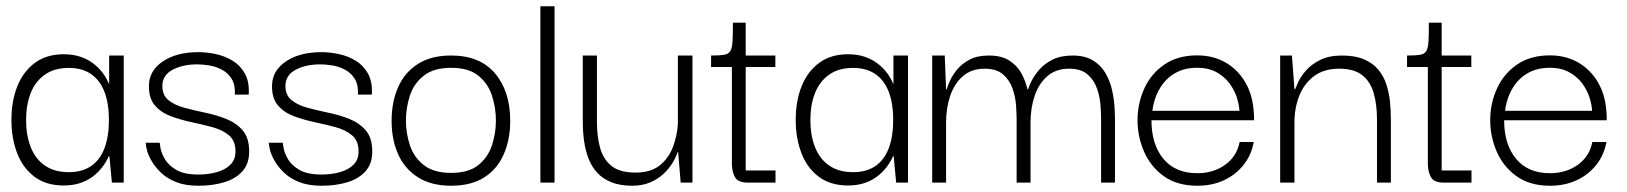

<svg xmlns="http://www.w3.org/2000/svg" viewBox="-20 -583 5194 613"><path d="M183.2 9.2Q127.2 9.2 90 -18.8Q52.8 -46.8 34.7 -94.2Q16.5 -141.7 16.5 -200Q16.5 -260.8 35.5 -308Q54.5 -355.2 91.7 -382.5Q128.8 -409.8 183.2 -409.8Q212.5 -409.8 235.8 -402.1Q259.2 -394.3 276.9 -381Q294.7 -367.7 307.2 -351.2Q319.8 -334.7 327.3 -316.3H328.5V-405.7H375V0H337.2L329.3 -84.3H327.3Q319.2 -66 306.5 -49.3Q293.8 -32.7 276 -19.2Q258.2 -5.8 235.2 1.7Q212.2 9.2 183.2 9.2ZM199.7 -33.3Q242.8 -33.3 271.2 -53.1Q299.7 -72.8 313.7 -110.2Q327.7 -147.7 327.7 -199Q327.7 -254.7 312.8 -291.6Q298 -328.5 269.6 -347.3Q241.2 -366.2 199.7 -366.2Q153.2 -366.2 122.7 -344.3Q92.2 -322.5 77.8 -285.2Q63.3 -248 63.3 -199.8Q63.3 -150.8 78.2 -113.1Q93 -75.3 123.5 -54.3Q154 -33.3 199.7 -33.3Z M613.2 10Q572 10 542.8 -1.5Q513.7 -13 494.8 -30.9Q475.8 -48.8 464.7 -67.9Q453.5 -87 449.3 -103.2Q445.2 -119.3 445.2 -127.2H489.8Q489.8 -126.2 492.4 -110.5Q495 -94.8 506.3 -75.1Q517.7 -55.3 542.8 -40.6Q568 -25.8 613.3 -25.8Q645.5 -25.8 672.7 -33.5Q699.8 -41.2 716.2 -57.8Q732.5 -74.3 731.7 -100.8Q731.7 -133.3 711.3 -150.7Q691 -168 659 -176.8Q627 -185.5 591.9 -192.9Q556.8 -200.3 525.2 -212.1Q493.7 -223.8 474.2 -246.8Q454.7 -269.7 455.5 -310.3Q456.3 -357.7 500.1 -387.1Q543.8 -416.5 613.3 -416.5Q639.2 -416.5 667.8 -410.6Q696.5 -404.7 721.4 -390Q746.3 -375.3 761.4 -349Q776.5 -322.7 774.2 -281H729.8Q731.5 -312.2 719.7 -331.2Q707.8 -350.2 688.6 -360.4Q669.3 -370.7 648.1 -374.1Q626.8 -377.5 609.5 -377.5Q563 -377.5 530.7 -360.1Q498.3 -342.7 498.3 -308.5Q498.3 -278.8 518.3 -262.9Q538.3 -247 570 -238.6Q601.7 -230.2 636.9 -222.8Q672.2 -215.5 703.8 -202.7Q735.5 -189.8 755.5 -165.9Q775.5 -142 775.5 -99.2Q775.5 -60.2 754 -36.2Q732.5 -12.2 695.8 -1.1Q659.2 10 613.2 10Z M1006.2 10Q965 10 935.8 -1.5Q906.7 -13 887.8 -30.9Q868.8 -48.8 857.7 -67.9Q846.5 -87 842.3 -103.2Q838.2 -119.3 838.2 -127.2H882.8Q882.8 -126.2 885.4 -110.5Q888 -94.8 899.3 -75.1Q910.7 -55.3 935.8 -40.6Q961 -25.8 1006.3 -25.8Q1038.5 -25.8 1065.7 -33.5Q1092.8 -41.2 1109.2 -57.8Q1125.5 -74.3 1124.7 -100.8Q1124.7 -133.3 1104.3 -150.7Q1084 -168 1052 -176.8Q1020 -185.5 984.9 -192.9Q949.8 -200.3 918.2 -212.1Q886.7 -223.8 867.2 -246.8Q847.7 -269.7 848.5 -310.3Q849.3 -357.7 893.1 -387.1Q936.8 -416.5 1006.3 -416.5Q1032.2 -416.5 1060.8 -410.6Q1089.5 -404.7 1114.4 -390Q1139.3 -375.3 1154.4 -349Q1169.5 -322.7 1167.2 -281H1122.8Q1124.5 -312.2 1112.7 -331.2Q1100.8 -350.2 1081.6 -360.4Q1062.3 -370.7 1041.1 -374.1Q1019.8 -377.5 1002.5 -377.5Q956 -377.5 923.7 -360.1Q891.3 -342.7 891.3 -308.5Q891.3 -278.8 911.3 -262.9Q931.3 -247 963 -238.6Q994.7 -230.2 1029.9 -222.8Q1065.2 -215.5 1096.8 -202.7Q1128.5 -189.8 1148.5 -165.9Q1168.5 -142 1168.5 -99.2Q1168.5 -60.2 1147 -36.2Q1125.5 -12.2 1088.8 -1.1Q1052.2 10 1006.2 10Z M1420.1 10Q1357.2 10 1314.8 -16.7Q1272.5 -43.3 1251.4 -90.1Q1230.3 -136.8 1230.3 -197Q1230.3 -258.2 1251.4 -305.4Q1272.5 -352.5 1314.9 -379.2Q1357.2 -405.8 1420.2 -405.8Q1512.2 -405.8 1560.6 -348.6Q1609 -291.3 1609 -196.9Q1609 -138.7 1588.8 -91.5Q1568.7 -44.3 1526.9 -17.2Q1485.1 10 1420.1 10ZM1420.1 -31Q1476.3 -31 1507.2 -56Q1538.2 -81 1550.8 -119.5Q1563.3 -158 1563.3 -197.9Q1563.3 -238.7 1550.8 -277.5Q1538.2 -316.3 1507.2 -341.4Q1476.3 -366.5 1420.1 -366.5Q1364.8 -366.5 1333 -341.4Q1301.2 -316.3 1288.6 -277.5Q1276 -238.7 1276 -197.9Q1276 -158 1288.6 -119.5Q1301.2 -81 1333 -56Q1364.8 -31 1420.1 -31Z M1705.3 0V-563H1750.5V0Z M1998.2 10Q1959.8 10 1932.3 -1Q1904.8 -12 1887 -31.2Q1869.2 -50.5 1859.2 -76.2Q1849.2 -102 1844.9 -132Q1840.7 -162 1840.7 -194.3V-405.7H1885.8V-194.2Q1885.8 -149 1895.6 -112.1Q1905.3 -75.2 1931.9 -53.6Q1958.5 -32 2009 -32Q2057 -32 2085.6 -54.4Q2114.2 -76.8 2128 -112.5Q2141.8 -148.2 2144.3 -187.5V-405.7H2190.8V0H2153.2L2145.2 -96.8H2143.2Q2138.2 -81 2127.2 -62.8Q2116.3 -44.7 2098.6 -28Q2080.8 -11.3 2055.8 -0.7Q2030.7 10 1998.2 10Z M2366.7 0Q2335.8 0 2326.2 -18Q2316.7 -36 2316.7 -60.8V-377H2360.8V-38.7H2456V0ZM2250.3 -369V-405.7Q2276.7 -405.7 2291.1 -407.9Q2305.5 -410.2 2311.4 -419.4Q2317.3 -428.7 2318.7 -450.5Q2320 -472.3 2320 -510.7H2360.8V-405.7H2455.5V-369Z M2687.2 9.2Q2631.2 9.2 2594 -18.8Q2556.8 -46.8 2538.7 -94.2Q2520.5 -141.7 2520.5 -200Q2520.5 -260.8 2539.5 -308Q2558.5 -355.2 2595.7 -382.5Q2632.8 -409.8 2687.2 -409.8Q2716.5 -409.8 2739.8 -402.1Q2763.2 -394.3 2780.9 -381Q2798.7 -367.7 2811.2 -351.2Q2823.8 -334.7 2831.3 -316.3H2832.5V-405.7H2879V0H2841.2L2833.3 -84.3H2831.3Q2823.2 -66 2810.5 -49.3Q2797.8 -32.7 2780 -19.2Q2762.2 -5.8 2739.2 1.7Q2716.2 9.2 2687.2 9.2ZM2703.7 -33.3Q2746.8 -33.3 2775.2 -53.1Q2803.7 -72.8 2817.7 -110.2Q2831.7 -147.7 2831.7 -199Q2831.7 -254.7 2816.8 -291.6Q2802 -328.5 2773.6 -347.3Q2745.2 -366.2 2703.7 -366.2Q2657.2 -366.2 2626.7 -344.3Q2596.2 -322.5 2581.8 -285.2Q2567.3 -248 2567.3 -199.8Q2567.3 -150.8 2582.2 -113.1Q2597 -75.3 2627.5 -54.3Q2658 -33.3 2703.7 -33.3Z M2956.2 0V-405.7H2996.3L3000.5 -298H3002.5Q3005 -307.2 3012.7 -324.5Q3020.3 -341.8 3035.5 -360.6Q3050.7 -379.3 3075.2 -392.5Q3099.7 -405.7 3137.5 -405.7Q3177.3 -405.7 3202.3 -389.8Q3227.3 -373.8 3240.8 -349.3Q3254.2 -324.8 3260.3 -298H3262.3Q3264.8 -307.3 3273.5 -324.7Q3282.2 -342 3298.3 -360.8Q3314.5 -379.5 3340.5 -392.6Q3366.5 -405.7 3404.5 -405.7Q3444.2 -405.7 3469.7 -390Q3495.2 -374.3 3509.5 -349.5Q3523.8 -324.7 3530.2 -296.8Q3536.5 -269 3538.2 -243.2Q3539.8 -217.5 3539.8 -201.3V0H3495.5V-201.5Q3495.5 -219 3493.7 -245.8Q3491.8 -272.7 3482.7 -299.7Q3473.5 -326.7 3452.5 -345.2Q3431.5 -363.7 3393.2 -363.7Q3351.3 -363.7 3324 -339.9Q3296.7 -316.2 3283.4 -277.2Q3270.2 -238.2 3270.2 -191.5V0H3225.8V-201.5Q3225.8 -219 3224 -245.8Q3222.2 -272.7 3213 -299.7Q3203.8 -326.7 3182.8 -345.2Q3161.8 -363.7 3123.5 -363.7Q3081.7 -363.7 3054.3 -339.9Q3027 -316.2 3013.8 -277.2Q3000.5 -238.2 3000.5 -191.5V0Z M3803 10Q3738 10 3695.3 -20.8Q3652.7 -51.7 3632 -100.4Q3611.3 -149.2 3611.8 -201.2Q3612.3 -255 3634.2 -302Q3656 -349 3698.5 -377.6Q3741 -406.2 3802.2 -406.2Q3852.8 -406.2 3892.2 -383.8Q3931.7 -361.3 3955.7 -320.5Q3979.7 -279.7 3983 -224.2Q3983.8 -219.2 3983.8 -212Q3983.8 -204.8 3983.8 -199H3656.3Q3656.3 -121.7 3694.5 -75.8Q3732.7 -30 3802.5 -30Q3854 -30 3891.5 -56.8Q3929 -83.7 3937.8 -129.7H3982.8Q3975.7 -89 3951 -57.3Q3926.3 -25.7 3888.3 -7.8Q3850.3 10 3803 10ZM3659.2 -229.2H3937.2Q3936.3 -248.3 3928.8 -271.9Q3921.2 -295.5 3905.2 -317.1Q3889.2 -338.7 3863.5 -352.7Q3837.8 -366.7 3801.7 -366.7Q3768.8 -366.7 3743.8 -355.6Q3718.8 -344.5 3701.2 -325.4Q3683.7 -306.3 3673.1 -281.5Q3662.5 -256.7 3659.2 -229.2Z M4067.2 0V-405.7H4104.8L4112.8 -298H4114.8Q4117.3 -304.7 4125.3 -322Q4133.3 -339.3 4150.2 -358.5Q4167.2 -377.7 4195.2 -391.7Q4223.2 -405.7 4264.8 -405.7Q4306.5 -405.7 4334.4 -393.8Q4362.3 -382 4379.8 -361.5Q4397.2 -341 4405.9 -314.4Q4414.7 -287.8 4417.7 -259.1Q4420.7 -230.3 4420.7 -201.3V0H4376.3V-201.5Q4376.3 -251 4365.3 -287.4Q4354.3 -323.8 4328.2 -343.8Q4302.2 -363.7 4255.7 -363.7Q4206.8 -363.7 4175.3 -340Q4143.8 -316.3 4128.3 -277.4Q4112.8 -238.5 4112.8 -191.5V0Z M4588.7 0Q4557.8 0 4548.2 -18Q4538.7 -36 4538.7 -60.8V-377H4582.8V-38.7H4678V0ZM4472.3 -369V-405.7Q4498.7 -405.7 4513.1 -407.9Q4527.5 -410.2 4533.4 -419.4Q4539.3 -428.7 4540.7 -450.5Q4542 -472.3 4542 -510.7H4582.8V-405.7H4677.5V-369Z M4929 10Q4864 10 4821.3 -20.8Q4778.7 -51.7 4758 -100.4Q4737.3 -149.2 4737.8 -201.2Q4738.3 -255 4760.2 -302Q4782 -349 4824.5 -377.6Q4867 -406.2 4928.2 -406.2Q4978.8 -406.2 5018.2 -383.8Q5057.7 -361.3 5081.7 -320.5Q5105.7 -279.7 5109 -224.2Q5109.8 -219.2 5109.8 -212Q5109.8 -204.8 5109.8 -199H4782.3Q4782.3 -121.7 4820.5 -75.8Q4858.7 -30 4928.5 -30Q4980 -30 5017.5 -56.8Q5055 -83.7 5063.8 -129.7H5108.8Q5101.7 -89 5077 -57.3Q5052.3 -25.7 5014.3 -7.8Q4976.3 10 4929 10ZM4785.2 -229.2H5063.2Q5062.3 -248.3 5054.8 -271.9Q5047.2 -295.5 5031.2 -317.1Q5015.2 -338.7 4989.5 -352.7Q4963.8 -366.7 4927.7 -366.7Q4894.8 -366.7 4869.8 -355.6Q4844.8 -344.5 4827.2 -325.4Q4809.7 -306.3 4799.1 -281.5Q4788.5 -256.7 4785.2 -229.2Z"/></svg>

Font: Darker Grotesque Light
Style: Regular
Weight: 300
Designer: Gabriel Lam
Foundry: TypeRant
Version: Version 1.000;gftools[0.9.28]